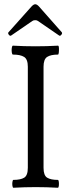

<svg xmlns="http://www.w3.org/2000/svg" viewBox="-20 -881 329 904"><path d="M43 3Q40 3 38.5 -6Q37 -15 38.5 -24.5Q40 -34 43 -34Q77 -34 94 -44.5Q111 -55 111 -91V-567Q111 -602 93.5 -613Q76 -624 41 -624Q37 -624 35.5 -634.5Q34 -645 35.5 -655.5Q37 -666 41 -666Q94 -663 147 -663Q199 -663 253 -666Q257 -666 257.5 -655.5Q258 -645 257 -634.5Q256 -624 253 -624Q219 -624 202 -613Q185 -602 185 -567V-91Q185 -55 202 -44.5Q219 -34 252 -34Q256 -34 257 -24.5Q258 -15 257 -6Q256 3 252 3Q200 0 148 0Q96 0 43 3ZM33 -714Q27 -710 21.5 -717.5Q16 -725 20 -729L128 -850Q138 -861 146 -861Q154 -861 164 -850L270 -730Q275 -725 269 -717.5Q263 -710 258 -714L159 -782Q154 -786 146 -786Q137 -786 132 -782Z"/></svg>

Font: Junicode Two Beta Condensed
Style: Regular
Weight: 400
Width: 3
Designer: Peter S. Baker
Foundry: Briery Creek Software
Version: Version 1.053; ttfautohint (v1.8.4)